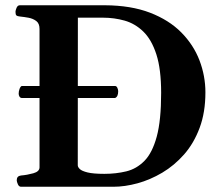

<svg xmlns="http://www.w3.org/2000/svg" viewBox="-20 -713 848 733"><path d="M63 -338.9Q57.1 -339.4 54.2 -344.5Q51.3 -349.6 51.3 -355.5Q51.3 -364.7 54.7 -373.8Q58.1 -382.8 63 -384.8H419.4Q425.3 -384.3 428.2 -377.4Q431.2 -370.6 431.2 -364.7Q431.2 -343.8 419.4 -338.9ZM60.5 0Q52.2 0 48.1 -9.8Q43.9 -19.5 43.9 -24.9Q43.9 -41 60.1 -43Q83.5 -44.9 107.2 -51.5Q130.9 -58.1 130.9 -74.2V-602.5Q130.9 -623.5 118.4 -632.8Q106 -642.1 88.9 -645.3Q71.8 -648.4 56.6 -649.9Q46.4 -650.9 42.7 -654.1Q39.1 -657.2 39.1 -668Q39.1 -673.3 43.2 -683.1Q47.4 -692.9 55.7 -692.9H380.4Q480 -692.4 552.5 -664.6Q625 -636.7 671.9 -589.4Q718.8 -542 741.5 -482.7Q764.2 -423.3 764.2 -360.4Q764.2 -284.2 742.2 -225.1Q720.2 -166 682.9 -123.5Q645.5 -81.1 599.4 -53.7Q553.2 -26.4 504.9 -13.2Q456.5 0 412.6 0ZM276.9 -82Q276.9 -75.2 284.7 -67.6Q292.5 -60.1 314.2 -54.7Q335.9 -49.3 378.4 -49.3Q422.9 -49.3 462.2 -58.8Q501.5 -68.4 531.5 -98.9Q561.5 -129.4 578.4 -191.4Q595.2 -253.4 595.2 -358.4Q595.2 -449.2 576.9 -505.6Q558.6 -562 527.1 -592.5Q495.6 -623 455.8 -634.3Q416 -645.5 373.5 -645.5H277.3Z"/></svg>

Font: Gelasio SemiBold
Style: Regular
Weight: 600
Designer: Eben Sorkin
Foundry: Eben Sorkin
Version: Version 1.008